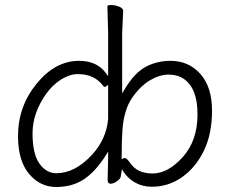

<svg xmlns="http://www.w3.org/2000/svg" viewBox="-20 -729 920 767"><path d="M347 -110Q405 -173 412 -254V-390L404 -384Q398 -379 393 -385Q358 -433 291 -433Q259 -433 225 -412Q191 -391 165 -355Q110 -278 110 -196Q110 -114 137.5 -75.5Q165 -37 205 -37Q279 -37 347 -110ZM412 -124 403 -109Q362 -44 315.5 -13Q269 18 204.5 18Q140 18 96 -34.5Q52 -87 52 -185Q52 -304 126.5 -395Q201 -486 296 -486Q367 -486 403 -437L412 -425V-598L409 -704Q409 -709 424 -709Q439 -709 455.5 -702.5Q472 -696 472 -686L468 -597V-356L477 -371Q517 -438 562 -462Q607 -486 661 -486Q734 -486 780.5 -433.5Q827 -381 827 -287.5Q827 -194 794.5 -127Q762 -60 707.5 -21.5Q653 17 587 17Q549 17 520 0.5Q491 -16 474 -42L467 -53L462 -22Q460 -14 446.5 -4.5Q433 5 421.5 5Q410 5 410 -10L412 -101V-106ZM466 -93Q476 -98 478 -98Q486 -98 500 -78Q528 -36 589.5 -36Q651 -36 710 -101.5Q769 -167 769 -272Q769 -377 714 -414Q689 -431 653.5 -431Q618 -431 579.5 -408.5Q541 -386 508 -338.5Q475 -291 469 -209Q466 -167 466 -101Z"/></svg>

Font: Moon Stars Kai T Light
Style: Regular
Weight: 300
Designer: GuiWonder
Version: Version 1.101